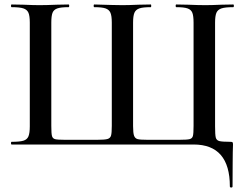

<svg xmlns="http://www.w3.org/2000/svg" viewBox="-20 -645 1098 857"><path d="M32 0Q29 0 29 -6Q29 -12 32 -12Q68 -12 84.5 -17Q101 -22 107 -36.5Q113 -51 113 -81V-544Q113 -574 107 -588Q101 -602 84.5 -607.5Q68 -613 32 -613Q29 -613 29 -619Q29 -625 32 -625L85 -624Q129 -622 156 -622Q186 -622 234 -624L286 -625Q289 -625 289 -619Q289 -613 286 -613Q252 -613 236 -607.5Q220 -602 214.5 -588Q209 -574 209 -544V-83Q209 -49 212 -38Q215 -27 225.5 -24Q236 -21 269 -21H414Q447 -21 459.5 -24.5Q472 -28 475.5 -39.5Q479 -51 479 -83V-544Q479 -574 473 -588Q467 -602 451 -607.5Q435 -613 401 -613Q398 -613 398 -619Q398 -625 401 -625Q497 -622 527 -622Q553 -622 599 -624L653 -625Q655 -625 655 -619Q655 -613 653 -613Q618 -613 602 -607.5Q586 -602 580 -588Q574 -574 574 -544V-82Q574 -51 578.5 -39Q583 -27 594.5 -24Q606 -21 638 -21H780Q815 -21 826.5 -24Q838 -27 841 -38Q844 -49 844 -83V-544Q844 -574 838.5 -588Q833 -602 817 -607.5Q801 -613 767 -613Q764 -613 764 -619Q764 -625 767 -625L819 -624Q867 -622 897 -622Q924 -622 968 -624L1021 -625Q1024 -625 1024 -619Q1024 -613 1021 -613Q985 -613 968.5 -607.5Q952 -602 946 -588Q940 -574 940 -544V-81Q940 -44 943 -31.5Q946 -19 958.5 -15.5Q971 -12 1008 -12Q1016 -12 1018 -10Q1020 -8 1020 0Q1020 21 1019 35Q1019 51 1018.5 85Q1018 119 1018 187Q1018 192 1012 192Q1006 192 1006 187Q1006 0 844 0Z"/></svg>

Font: Cormorant SC SemiBold
Style: Regular
Weight: 600
Designer: Christian Thalmann (Catharsis Fonts)
Version: Version 3.000